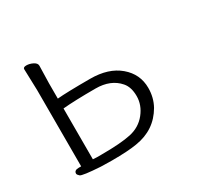

<svg xmlns="http://www.w3.org/2000/svg" viewBox="-114 -613 779 759"><g transform="rotate(-30 275.5 -233.5)"><path d="M194 14 144 13Q62 8 53.5 0.5Q45 -7 45 -12Q45 -27 66 -27H77V-375L74 -472Q74 -481 88.5 -481Q103 -481 118 -473.5Q133 -466 133 -454L131 -375V-305Q173 -309 281 -309Q364 -309 413 -267.5Q462 -226 462 -163Q462 -119 442 -83Q398 -7 308 7Q268 14 194 14ZM149 -27H171Q258 -27 304 -37Q350 -47 378 -82Q406 -117 406 -158Q406 -199 386 -222Q349 -265 280 -265Q184 -265 131 -260V-28Q139 -27 149 -27Z"/></g></svg>

Font: LXGW WenKai TC Light
Style: Regular
Weight: 300
Designer: LXGW / Fontworks Inc.
Foundry: LXGW / Fontworks Inc.
Version: Version 1.330